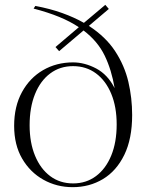

<svg xmlns="http://www.w3.org/2000/svg" viewBox="-20 -764 614 794"><path d="M280.5 10Q214.5 10 159.5 -20.8Q104.5 -51.5 71.5 -108.2Q38.5 -165 38.5 -243.5Q38.5 -324 70.8 -383Q103 -442 158.2 -474Q213.5 -506 282 -506Q330 -506 377.8 -480.8Q425.5 -455.5 454 -399.5Q441.5 -475 412.8 -534.2Q384 -593.5 325.5 -638L224.5 -552.5L209.5 -569.5L306 -651.5Q271 -675 224.8 -694Q178.5 -713 119 -728.5L126 -739.5Q187.5 -728 237.5 -710Q287.5 -692 327 -669.5L415.5 -744L430 -727L347.5 -657Q417.5 -611.5 456.2 -552.2Q495 -493 510.8 -425.8Q526.5 -358.5 526.5 -288.5Q526.5 -190 494 -123.5Q461.5 -57 405.8 -23.5Q350 10 280.5 10ZM282.5 -5.5Q336.5 -5.5 377 -35.8Q417.5 -66 440 -120.8Q462.5 -175.5 462.5 -249.5Q462.5 -322 440 -376.2Q417.5 -430.5 377 -460.5Q336.5 -490.5 282 -490.5Q228 -490.5 187.5 -460.2Q147 -430 124.8 -375Q102.5 -320 102.5 -246Q102.5 -174 125 -119.8Q147.5 -65.5 187.8 -35.5Q228 -5.5 282.5 -5.5Z"/></svg>

Font: Newsreader Display Light
Style: Regular
Weight: 300
Designer: Hugues Gentile
Foundry: Production Type
Version: Version 1.001